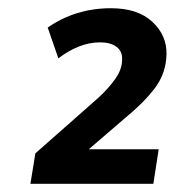

<svg xmlns="http://www.w3.org/2000/svg" viewBox="-20 -729 425 467"><path d="M54 -282 66 -356 219 -491Q245 -515 261 -538Q277 -561 277 -584Q278 -604 263.5 -615Q249 -626 223 -626Q197 -626 171 -615.5Q145 -605 122 -587L96 -662Q164 -709 250 -709Q315 -709 350.5 -676Q386 -643 385 -597Q384 -552 358 -516.5Q332 -481 282 -440L196 -366H366L353 -282Z"/></svg>

Font: Nunito Sans
Style: Bold Italic
Weight: 700
Italic angle: -9°
Designer: Vernon Adams
Foundry: Vernon Adams
Version: Version 3.006; ttfautohint (v1.8.3)